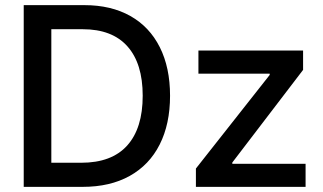

<svg xmlns="http://www.w3.org/2000/svg" viewBox="-20 -727 1255 747"><path d="M72.3 0V-707H308.6Q412.1 -707 487.1 -664.8Q562 -622.6 601.8 -543.2Q641.6 -463.9 641.6 -354.5Q641.6 -244.6 601.3 -164.8Q561 -85 484.6 -42.5Q408.2 0 301.8 0ZM295.9 -93.8Q414.6 -93.8 474.9 -160.9Q535.2 -228 535.2 -354.5Q535.2 -480 475.8 -546.6Q416.5 -613.3 301.8 -613.3H179.7V-93.8ZM742.2 -71.3 1029.3 -435.5V-440.4H752V-530.3H1159.2V-455.1L883.8 -94.7V-89.8H1168.9V0H742.2Z"/></svg>

Font: Pretendard GOV Medium
Style: Regular
Weight: 500
Designer: Base glyphs from Inter by Rasmus Andersson; Hangeul glyphs from Noto Sans CJK(Source Han Sans) by Jang Soo-young and Kan
Foundry: Kil Hyung-jin
Version: Version 1.309